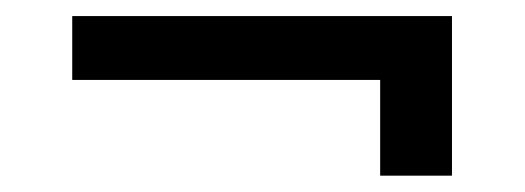

<svg xmlns="http://www.w3.org/2000/svg" viewBox="-20 -381 642 235"><path d="M445.3 -317.4 533.2 -361.3V-166H445.3ZM68.4 -283.2V-361.3H533.2L489.3 -283.2Z"/></svg>

Font: Giphurs
Style: Regular
Weight: 400
Version: Version 2.010